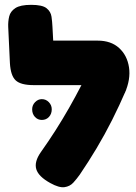

<svg xmlns="http://www.w3.org/2000/svg" viewBox="-20 -754 564 794"><path d="M188 3Q139 -24 130 -54.5Q121 -85 149 -125Q181 -170 210 -215.5Q239 -261 265.5 -307.5Q292 -354 316.5 -401.5Q341 -449 363 -497L502 -383Q474 -318 443.5 -257.5Q413 -197 379.5 -141Q346 -85 310 -32Q298 -15 283.5 1Q269 17 246.5 20Q224 23 188 3ZM496 -369 377 -402H119Q66 -402 45 -421.5Q24 -441 21 -493L14 -642Q13 -665 18 -686Q23 -707 43.5 -720.5Q64 -734 109 -734Q155 -734 172.5 -720Q190 -706 193 -685Q196 -664 197 -642L200 -586H384Q439 -586 472.5 -555.5Q506 -525 513.5 -475.5Q521 -426 496 -369ZM153 -258Q136 -258 124.5 -270.5Q113 -283 113 -302Q113 -319 125 -331.5Q137 -344 153 -344Q170 -344 182 -331.5Q194 -319 194 -302Q194 -283 182.5 -270.5Q171 -258 153 -258Z"/></svg>

Font: Fredoka Light
Style: Bold
Weight: 700
Version: Version 2.001